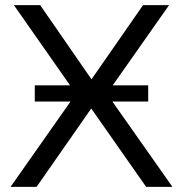

<svg xmlns="http://www.w3.org/2000/svg" viewBox="-20 -725 710 745"><path d="M21 0 286 -377V-345L34 -705H136L340 -410H330L535 -705H636L383 -345V-378L649 0H547L327 -314H341L122 0ZM115 -331V-394H555V-331Z"/></svg>

Font: Nunito Sans 9pt
Style: Regular
Weight: 400
Version: Version 3.101;gftools[0.9.27]